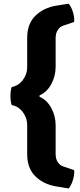

<svg xmlns="http://www.w3.org/2000/svg" viewBox="-20 -806 438 1056"><path d="M357.5 230.5 290.5 219.5Q220.5 208.5 175 164.2Q129.5 120 129.5 41.5V-118.5Q129.5 -157.5 105.5 -189.5Q81.5 -221.5 44.5 -228Q37.5 -246.5 37.5 -277.8Q37.5 -309 44.5 -327.5Q81.5 -334 105.5 -365.8Q129.5 -397.5 129.5 -436.5V-597Q129.5 -675.5 175 -719.8Q220.5 -764 290.5 -775L357.5 -785.5Q368 -774 375.8 -754.8Q383.5 -735.5 386.8 -716.2Q390 -697 387 -685L326.5 -664.5Q311 -659.5 298.5 -642Q286 -624.5 286 -596V-438.5Q286 -387.5 262 -343.2Q238 -299 197.5 -281.5V-273.5Q238 -256.5 262 -212.2Q286 -168 286 -116.5V40.5Q286 69.5 298.5 86.8Q311 104 326.5 109L387 129.5Q390 141 386.8 160.5Q383.5 180 375.8 199.5Q368 219 357.5 230.5Z"/></svg>

Font: Signika Light
Style: Bold
Weight: 700
Version: Version 2.003;gftools[0.9.32]